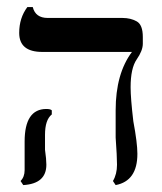

<svg xmlns="http://www.w3.org/2000/svg" viewBox="-20 -536 466 552"><path d="M312.5 -3.9 304.7 -15.6Q316.4 -35.2 316.4 -62.5Q316.4 -85.9 312.5 -140.6Q312.5 -191.4 312.5 -218.8Q312.5 -324.2 359.4 -386.7H101.6Q35.2 -386.7 35.2 -441.4Q35.2 -484.4 58.6 -515.6H74.2Q82 -484.4 117.2 -484.4H332Q355.5 -484.4 373 -474.6Q390.6 -464.8 390.6 -429.7V-410.2Q390.6 -390.6 373 -365.2Q355.5 -339.8 355.5 -285.2Q355.5 -253.9 363.3 -187.5Q375 -125 375 -93.8Q375 -15.6 312.5 -3.9ZM46.9 -3.9 39.1 -15.6Q50.8 -27.3 50.8 -46.9Q50.8 -62.5 50.8 -85.9Q50.8 -113.3 50.8 -128.9Q50.8 -222.7 113.3 -222.7Q125 -222.7 128.9 -218.8V-207Q109.4 -191.4 109.4 -148.4Q109.4 -132.8 109.4 -105.5Q113.3 -78.1 113.3 -62.5Q113.3 -7.8 46.9 -3.9Z"/></svg>

Font: 和音 by 宁静之雨，公众号njzyshare
Style: Regular
Weight: 400
Designer: Steve Matteson
Foundry: Ascender Corporation
Version: Version 6.00;June 8, 2018;FontCreator 11.0.0.2388 32-bit